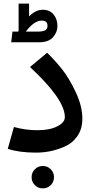

<svg xmlns="http://www.w3.org/2000/svg" viewBox="-20 -829 518 1063"><path d="M298 -684Q298 -651 273.5 -623Q249 -595 197 -595H42L49 -654H81Q81 -656 83 -658V-809H141V-738Q177 -775 217 -775Q255 -775 276.5 -749Q298 -723 298 -684ZM123 -654H187Q218 -654 230.5 -661.5Q243 -669 243 -686Q243 -715 211 -715Q169 -715 123 -654ZM241 -537Q286 -493 324.5 -444.5Q363 -396 399.5 -318.5Q436 -241 436 -172Q436 -115 408 -75Q380 -35 336 -16.5Q292 2 254 9Q216 16 180 16Q86 16 23 -5L57 -126Q121 -108 187 -108Q221 -108 253.5 -114.5Q286 -121 312.5 -138.5Q339 -156 339 -181Q339 -279 146 -458ZM173 108Q191 90 217 90Q243 90 261 108Q279 126 279 152Q279 178 261 196Q243 214 217 214Q191 214 173 196Q155 178 155 152Q155 126 173 108Z"/></svg>

Font: FiraGO Medium
Style: Regular
Weight: 500
Designer: bBox Type
Foundry: bBox Type GmbH
Version: Version 1.001;PS 001.001;hotconv 1.0.88;makeotf.lib2.5.64775